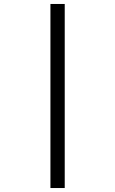

<svg xmlns="http://www.w3.org/2000/svg" viewBox="-20 -812 580 967"><path d="M234 -792H306V135H234Z"/></svg>

Font: usinhala85
Style: Book
Weight: 400
Designer: Jelle Bosma - Monotype Design Team
Foundry: Monotype Imaging Inc.
Version: Version 2.003